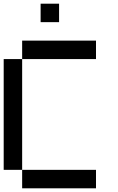

<svg xmlns="http://www.w3.org/2000/svg" viewBox="-20 -1020 640 1040"><path d="M0 -100V-700H100V-100ZM100 -100H500V0H100ZM100 -700V-800H500V-700ZM200 -900V-1000H300V-900Z"/></svg>

Font: Galmuri9 Regular
Style: Regular
Weight: 400
Designer: Lee Minseo (quiple)
Version: Version 2.399;hotconv 1.1.1;makeotfexe 2.6.0 DEVELOPMENT